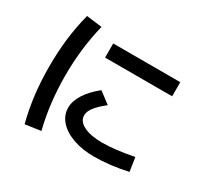

<svg xmlns="http://www.w3.org/2000/svg" viewBox="-167 -995 1335 1272"><g transform="rotate(30 500.0 -359.0)"><path d="M352 -185Q352 -235 385.5 -288.5Q419 -342 485 -395L571 -330Q517 -287 493 -255Q469 -223 469 -194Q469 -149 521 -122.5Q573 -96 662 -96Q759 -96 901 -124L917 -19Q781 11 662 11Q572 11 501.5 -14Q431 -39 391.5 -83.5Q352 -128 352 -185ZM157 -773 276 -758Q229 -569 229 -360Q229 -150 276 38L157 55Q131 -47 119 -147Q107 -247 107 -360Q107 -472 119 -572Q131 -672 157 -773ZM398 -702H911V-594H398Z"/></g></svg>

Font: Enso SemiBold
Style: Regular
Weight: 600
Designer: Coji Morishita
Foundry: UNDERFOREST DESIGN
Version: Version 1.000